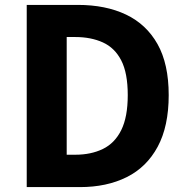

<svg xmlns="http://www.w3.org/2000/svg" viewBox="-20 -763 762 783"><path d="M89 0V-743H297Q411 -743 494 -703.5Q577 -664 622.5 -583Q668 -502 668 -375Q668 -248 623 -164.5Q578 -81 496.5 -40.5Q415 0 306 0ZM252 -132H287Q351 -132 399.5 -155.5Q448 -179 474.5 -232.5Q501 -286 501 -375Q501 -465 474.5 -516.5Q448 -568 399.5 -590Q351 -612 287 -612H252Z"/></svg>

Font: Noto Sans JP ExtraBold
Style: Regular
Weight: 800
Designer: Ryoko NISHIZUKA  (kana, bopomofo & ideographs); Paul D. Hunt (Latin, Greek & Cyrillic); Sandoll Communications , Soo-you
Foundry: Adobe
Version: Version 2.004-H2;hotconv 1.0.118;makeotfexe 2.5.65603